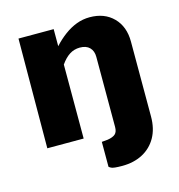

<svg xmlns="http://www.w3.org/2000/svg" viewBox="-104 -618 815 875"><g transform="rotate(-15 303.5 -180.5)"><path d="M366 166Q324 166 314 160.2Q304 154.5 304 153.5V36L332 33.5Q357.5 29.5 368.8 19.2Q380 9 380 -14V-345Q380 -372.5 364 -388.8Q348 -405 318 -405Q291 -405 269 -390.8Q247 -376.5 228 -349V0H56.5L59 -517H225V-436.5Q250 -464 277.5 -484.2Q305 -504.5 334.8 -515.8Q364.5 -527 397 -527Q466.5 -527 508.5 -484.5Q550.5 -442 550.5 -371V-17.5Q550.5 39.5 527.5 80.5Q504.5 121.5 462.8 143.8Q421 166 366 166Z"/></g></svg>

Font: Public Sans Thin ExtraBold
Style: Regular
Weight: 800
Version: Version 1.007